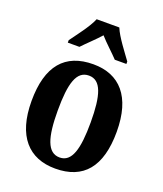

<svg xmlns="http://www.w3.org/2000/svg" viewBox="-142 -860 820 964"><g transform="rotate(20 268.0 -378.0)"><path d="M111 -619V-606H173C197 -632 241 -672 267 -702C293 -672 338 -632 362 -606H424V-619C397 -657 346 -721 328 -766H207C189 -721 138 -657 111 -619ZM267 10C417 10 495 -81 495 -269C495 -457 410 -548 270 -548C119 -548 40 -457 40 -269C40 -81 126 10 267 10ZM269 -50C203 -50 180 -126 180 -269C180 -414 202 -487 268 -487C333 -487 356 -414 356 -269C356 -126 334 -50 269 -50Z"/></g></svg>

Font: Noto Serif Bengali Condensed
Style: Bold
Weight: 700
Width: 3
Designer: Juan Bruce, Universal Thirst, Indian Type Foundry and the Monotype Design Team.
Foundry: Monotype Imaging Inc.
Version: Version 2.003